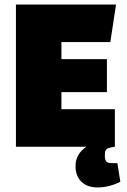

<svg xmlns="http://www.w3.org/2000/svg" viewBox="-20 -645 560 844"><path d="M509 154Q459 179 409 179Q364 179 338 154Q312 129 312 85Q312 32 360 0H50V-625H490L465 -460H250V-385H450V-240H250V-165H485V0L474 2Q454 5 447.5 11.5Q441 18 441 35V40Q441 58 447.5 65Q454 72 471 72H496Z"/></svg>

Font: Changa ExtraBold
Style: Regular
Weight: 800
Designer: Eduardo Rodriguez Tunni
Foundry: Eduardo Rodriguez Tunni
Version: Version 2.002; ttfautohint (v1.5) -l 8 -r 50 -G 220 -x 14 -H